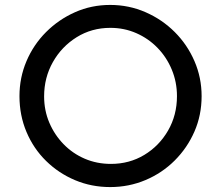

<svg xmlns="http://www.w3.org/2000/svg" viewBox="-20 -751 897 779"><path d="M59 -361Q59 -436 87.5 -503Q116 -570 167 -621Q218 -672 284.5 -701.5Q351 -731 427 -731Q503 -731 570.5 -701.5Q638 -672 689 -621Q740 -570 769 -503Q798 -436 798 -361Q798 -284 769 -217.5Q740 -151 689 -100Q638 -49 570.5 -20.5Q503 8 427 8Q351 8 284.5 -20Q218 -48 167 -98Q116 -148 87.5 -215.5Q59 -283 59 -361ZM159 -360Q159 -303 180 -253.5Q201 -204 238 -166Q275 -128 324 -107Q373 -86 430 -86Q505 -86 565.5 -122.5Q626 -159 662 -221.5Q698 -284 698 -361Q698 -418 677 -468.5Q656 -519 619 -557Q582 -595 533 -616.5Q484 -638 428 -638Q352 -638 291 -600Q230 -562 194.5 -499Q159 -436 159 -360Z"/></svg>

Font: Synthetic
Style: Regular
Weight: 400
Designer: Santiago Orozco
Foundry: Typemade
Version: Version 2.000; ttfautohint (v1.8.4.7-5d5b)